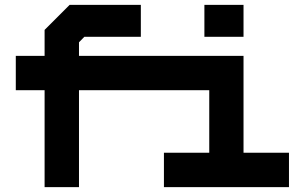

<svg xmlns="http://www.w3.org/2000/svg" viewBox="-20 -770 1239 790"><path d="M163.5 0V-399H45V-540H163.5V-647L266.5 -750H559.5V-618.5H327L305 -596V-540H982V-141.5H1169V0H654.5V-141.5H841V-399H305V0ZM821 -618.5V-750H982V-618.5Z"/></svg>

Font: Tourney Expanded Black
Style: Regular
Weight: 900
Width: 7
Designer: Tyler Finck
Foundry: Etcetera Type Co
Version: Version 1.010; ttfautohint (v1.8.3)